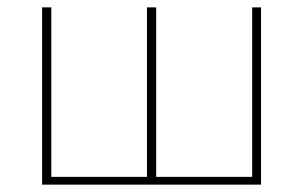

<svg xmlns="http://www.w3.org/2000/svg" viewBox="-20 -500 821 520"><path d="M119 -480V0H94V-480ZM676 -21V0H112V-21ZM403 -480V0H378V-480ZM687 -480V0H663V-480Z"/></svg>

Font: Exo 2 Thin
Style: Regular
Weight: 250
Designer: Natanael Gama
Foundry: Natanael Gama
Version: Version 2.010